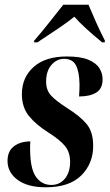

<svg xmlns="http://www.w3.org/2000/svg" viewBox="-20 -786 466 816"><path d="M174 10Q98 10 55 -21.5Q12 -53 12 -102Q12 -144 39.5 -164.5Q67 -185 109 -185Q108 -175 108 -165.5Q108 -156 108 -147Q109 -67 133.5 -33.5Q158 0 198 0Q234 0 256 -27Q278 -54 278 -98Q278 -138 257 -164.5Q236 -191 184 -224Q133 -256 103 -293Q73 -330 73 -386Q73 -457 123 -501.5Q173 -546 264 -546Q323 -546 356 -532Q389 -518 402.5 -496Q416 -474 416 -449Q416 -409 389 -392.5Q362 -376 316 -376Q317 -390 317.5 -403Q318 -416 318 -427Q317 -482 302.5 -509Q288 -536 252 -536Q221 -536 198.5 -510Q176 -484 176 -439Q176 -403 196.5 -380.5Q217 -358 265 -327Q321 -292 348.5 -258.5Q376 -225 376 -166Q376 -91 325.5 -40.5Q275 10 174 10ZM125 -613Q155 -647 188 -689Q221 -731 249 -766H356Q365 -746 377.5 -716.5Q390 -687 403.5 -658.5Q417 -630 426 -613L425 -606H414Q375 -638 345.5 -665Q316 -692 296 -715Q268 -692 224 -662.5Q180 -633 139 -606H125Z"/></svg>

Font: Noto Serif Display ExtraCondensed
Style: Bold Italic
Weight: 700
Width: 2
Italic angle: -12°
Designer: Monotype Design Team
Foundry: Monotype Imaging Inc.
Version: Version 2.009